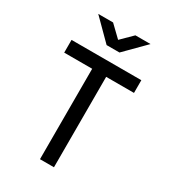

<svg xmlns="http://www.w3.org/2000/svg" viewBox="-225 -1064 1049 1177"><g transform="rotate(30 300.0 -475.0)"><path d="M346 -810 485 -950H378L300 -873L220 -950H115L255 -810ZM350 0V-640H547V-730H53V-640H251V0Z"/></g></svg>

Font: Tekne LDO Medium
Style: Regular
Weight: 500
Monospace: yes
Designer: Alessio Laiso, Mario Rullo, Paolo Rosset
Foundry: Alessio Laiso
Version: Version 1.000;hotconv 1.0.109;makeotfexe 2.5.65596